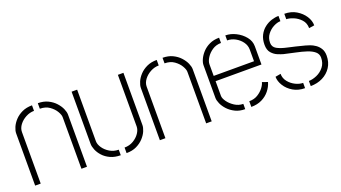

<svg xmlns="http://www.w3.org/2000/svg" viewBox="-48 -908 2314 1302"><g transform="rotate(-20 1108.5 -257.0)"><path d="M38 -377Q38 -396 48.5 -420.5Q59 -445 80 -467.5Q101 -490 132 -504.5Q163 -519 204 -519V-479Q173 -479 144 -463.5Q115 -448 96.5 -423.5Q78 -399 78 -372V0H38ZM372 -372Q372 -389 357.5 -414Q343 -439 315 -459Q287 -479 246 -479V-519Q287 -519 318 -504Q349 -489 370 -466Q391 -443 401.5 -419Q412 -395 412 -377V0H372Z M696 5V-35Q732 -35 760.5 -52Q789 -69 805.5 -93.5Q822 -118 822 -142V-514H862V-137Q862 -119 852 -95Q842 -71 821 -48Q800 -25 769 -10Q738 5 696 5ZM654 5Q612 5 580.5 -9.5Q549 -24 528.5 -46.5Q508 -69 498 -93.5Q488 -118 488 -137V-514H528V-142Q528 -119 545 -94Q562 -69 590.5 -52Q619 -35 654 -35Z M938 -377Q938 -396 948.5 -420.5Q959 -445 980 -467.5Q1001 -490 1032 -504.5Q1063 -519 1104 -519V-479Q1073 -479 1044 -463.5Q1015 -448 996.5 -423.5Q978 -399 978 -372V0H938ZM1272 -372Q1272 -389 1257.5 -414Q1243 -439 1215 -459Q1187 -479 1146 -479V-519Q1187 -519 1218 -504Q1249 -489 1270 -466Q1291 -443 1301.5 -419Q1312 -395 1312 -377V0H1272Z M1554 0Q1514 0 1483.5 -15Q1453 -30 1432 -52.5Q1411 -75 1400.5 -99Q1390 -123 1390 -141V-377Q1390 -395 1400.5 -418.5Q1411 -442 1431.5 -464.5Q1452 -487 1482.5 -501.5Q1513 -516 1553 -516V-478Q1517 -478 1489.5 -459.5Q1462 -441 1446 -415.5Q1430 -390 1430 -369V-285H1721V-369Q1721 -399 1703 -424Q1685 -449 1657 -464.5Q1629 -480 1598 -480V-516Q1636 -516 1673.5 -497Q1711 -478 1736 -447Q1761 -416 1761 -378V-247H1430V-141Q1430 -123 1447 -99Q1464 -75 1492.5 -56.5Q1521 -38 1554 -38ZM1598 0V-41Q1634 -41 1660 -57Q1686 -73 1702.5 -94.5Q1719 -116 1723 -134L1762 -120Q1753 -88 1731 -60.5Q1709 -33 1675.5 -16.5Q1642 0 1598 0Z M2025 5V-32Q2052 -32 2083 -45.5Q2114 -59 2135.5 -86Q2157 -113 2157 -153Q2157 -179 2137 -196Q2117 -213 2083.5 -224Q2050 -235 2008.5 -243.5Q1967 -252 1925 -262Q1910 -266 1886.5 -275.5Q1863 -285 1844.5 -306Q1826 -327 1826 -365Q1826 -405 1841 -434Q1856 -463 1880 -481.5Q1904 -500 1931 -508.5Q1958 -517 1982 -517V-479Q1959 -479 1932 -465Q1905 -451 1885.5 -425.5Q1866 -400 1866 -365Q1866 -335 1892 -320Q1918 -305 1967 -294.5Q2016 -284 2085 -266Q2097 -263 2115.5 -256.5Q2134 -250 2153 -237Q2172 -224 2184.5 -203.5Q2197 -183 2197 -153Q2197 -105 2174 -69.5Q2151 -34 2112 -14.5Q2073 5 2025 5ZM1984 5Q1936 5 1899.5 -16.5Q1863 -38 1842.5 -71Q1822 -104 1822 -136L1861 -143Q1861 -111 1881 -86Q1901 -61 1929.5 -47Q1958 -33 1984 -33ZM2149 -368Q2149 -405 2126.5 -429.5Q2104 -454 2074.5 -466Q2045 -478 2024 -478V-517Q2073 -517 2109.5 -495Q2146 -473 2167 -440.5Q2188 -408 2188 -374Z"/></g></svg>

Font: Stick No Bills ExtraLight
Style: Regular
Weight: 200
Designer: Kosala Senevirathne, Siva Puranthara, Lasantha Premarathna, Tharique Azeez
Foundry: mooniak
Version: Version 2.000